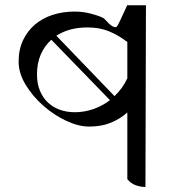

<svg xmlns="http://www.w3.org/2000/svg" viewBox="-20 -735 720 763"><path d="M558 8Q538 8 519 1Q500 -6 486 -23V-288Q458 -263 421 -247.5Q384 -232 334 -232Q292 -232 243 -255Q194 -278 152 -315Q110 -352 82 -398Q54 -444 54 -490Q54 -538 71.5 -575Q89 -612 119 -637.5Q149 -663 189.5 -676Q230 -689 276 -689Q310 -689 340 -681Q389 -668 396 -659Q431 -619 444 -629Q448 -631 486 -715L484 -714H560ZM277 -289Q315 -289 351 -301.5Q387 -314 417 -337L184 -577Q157 -553 142 -518.5Q127 -484 127 -439Q127 -403 138.5 -375Q150 -347 170 -328Q190 -309 217.5 -299Q245 -289 277 -289ZM486 -568Q451 -595 413.5 -610.5Q376 -626 327 -626Q255 -626 204 -593L435 -353Q451 -368 464 -386Q477 -404 486 -424Z"/></svg>

Font: guzrati25
Style: Book
Weight: 400
Designer: Jelle Bosma - Monotype Design Team, Universal Thirst
Foundry: Monotype Imaging Inc.
Version: Version 2.106